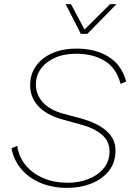

<svg xmlns="http://www.w3.org/2000/svg" viewBox="-20 -908 644 936"><path d="M308 8Q236 8 178.5 -16Q121 -40 84 -83.5Q47 -127 36 -185L64 -197Q72 -142 106 -101.5Q140 -61 193 -39Q246 -17 309 -17Q364 -17 410.5 -35Q457 -53 485.5 -87.5Q514 -122 514 -171Q514 -220 475.5 -252.5Q437 -285 367 -303L283 -326Q208 -347 167.5 -389.5Q127 -432 127 -494Q127 -544 154 -584Q181 -624 232 -647.5Q283 -671 354 -671Q445 -671 509 -631.5Q573 -592 595 -511L568 -499Q547 -577 490 -611.5Q433 -646 352 -646Q291 -646 247 -626Q203 -606 179 -572.5Q155 -539 155 -497Q155 -446 189.5 -408.5Q224 -371 291 -353L374 -331Q456 -308 499.5 -269.5Q543 -231 543 -175Q543 -115 510.5 -74.5Q478 -34 424.5 -13Q371 8 308 8ZM374 -743 300 -888H326L392 -764L517 -888H548L406 -743Z"/></svg>

Font: Work Sans ExtraLight
Style: Italic
Weight: 200
Italic angle: -13°
Designer: Wei Huang
Foundry: Wei Huang
Version: Version 2.012; ttfautohint (v1.8.3)